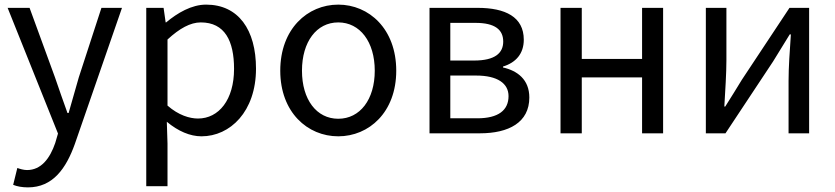

<svg xmlns="http://www.w3.org/2000/svg" viewBox="-20 -577 3614 831"><path d="M101 234C209 234 266 152 304 46L508 -543H419L321 -242C307 -193 291 -138 277 -88H272C253 -139 235 -194 218 -242L108 -543H13L231 1L219 42C196 109 158 159 97 159C82 159 66 154 55 150L37 223C54 230 76 234 101 234Z M613 229H705V45L702 -50C751 -9 803 13 852 13C976 13 1088 -94 1088 -280C1088 -448 1012 -557 872 -557C809 -557 748 -521 699 -480H697L688 -543H613ZM837 -64C801 -64 753 -78 705 -120V-406C757 -454 804 -480 849 -480C953 -480 993 -400 993 -279C993 -145 927 -64 837 -64Z M1444 13C1577 13 1695 -91 1695 -271C1695 -452 1577 -557 1444 -557C1311 -557 1193 -452 1193 -271C1193 -91 1311 13 1444 13ZM1444 -63C1350 -63 1287 -146 1287 -271C1287 -396 1350 -480 1444 -480C1538 -480 1602 -396 1602 -271C1602 -146 1538 -63 1444 -63Z M1839 0H2057C2182 0 2271 -47 2271 -155C2271 -233 2219 -271 2157 -285V-289C2213 -306 2247 -345 2247 -405C2247 -504 2167 -543 2047 -543H1839ZM1929 -315V-478H2038C2123 -478 2158 -448 2158 -397C2158 -347 2122 -315 2032 -315ZM1929 -65V-250H2041C2133 -250 2181 -216 2181 -161C2181 -100 2137 -65 2046 -65Z M2406 0H2498V-242H2759V0H2850V-543H2759V-322H2498V-543H2406Z M3035 0H3120L3326 -311C3346 -344 3377 -394 3398 -428H3403C3398 -357 3393 -285 3393 -227V0H3482V-543H3397L3191 -232C3171 -199 3140 -149 3119 -116H3115C3119 -186 3124 -259 3124 -316V-543H3035Z"/></svg>

Font: Noto Sans CJK JP
Style: Regular
Weight: 400
Designer: Ryoko NISHIZUKA 西塚涼子 (kana, bopomofo & ideographs); Paul D. Hunt (Latin, Greek & Cyrillic); Sandoll Communications 산돌커뮤니
Foundry: Adobe
Version: Version 2.004;hotconv 1.0.118;makeotfexe 2.5.65603